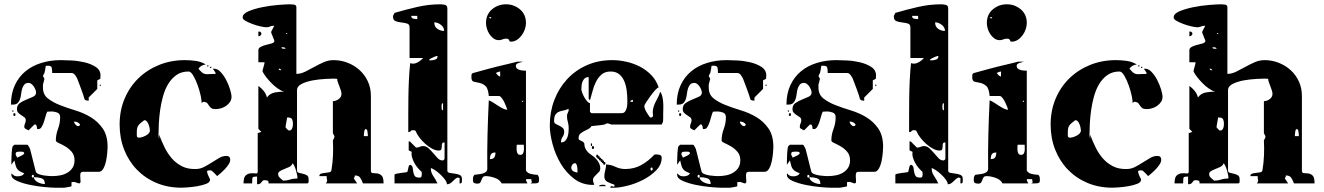

<svg xmlns="http://www.w3.org/2000/svg" viewBox="-20 -847 6165 894"><path d="M180 -439Q180 -407 202.5 -389Q225 -371 258 -358Q291 -345 330.5 -333Q370 -321 403 -301Q436 -281 458.5 -248.5Q481 -216 481 -163Q481 -156 479.5 -137Q478 -118 474 -98Q470 -78 461.5 -62.5Q453 -47 440 -47H367Q356 -47 354.5 -38.5Q353 -30 354 -20Q355 -10 355 -1.5Q355 7 347 7Q345 7 336.5 3.5Q328 0 327 0L313 1V20Q313 21 300.5 23.5Q288 26 280 27H234Q221 27 188 24Q155 21 120.5 14Q86 7 59.5 -4.5Q33 -16 33 -33V-40Q42 -31 47.5 -28.5Q53 -26 63 -26Q72 -26 80 -29Q88 -32 93 -40Q80 -45 72.5 -49.5Q65 -54 60.5 -60Q56 -66 53 -75.5Q50 -85 47 -100L33 -80V-97Q33 -103 33.5 -114Q34 -125 34.5 -136Q35 -147 36.5 -156Q38 -165 40 -167L47 -173H107Q109 -173 111 -170Q113 -167 115 -163Q118 -159 120 -153Q122 -147 125.5 -132Q129 -117 133.5 -100Q138 -83 141.5 -68Q145 -53 147 -47Q150 -40 161 -36Q172 -32 185 -30Q198 -28 209 -27.5Q220 -27 223 -27Q242 -27 260.5 -30.5Q279 -34 294 -43Q309 -52 318 -66Q327 -80 327 -101Q327 -125 313.5 -140.5Q300 -156 283.5 -165.5Q267 -175 253.5 -181Q240 -187 240 -193Q240 -220 250 -246.5Q260 -273 260 -301Q260 -318 246.5 -323Q233 -328 220 -328L200 -327Q196 -320 192.5 -306.5Q189 -293 184.5 -279.5Q180 -266 174 -256Q168 -246 159 -246Q154 -246 153 -247Q152 -248 152 -250.5Q152 -253 151.5 -257Q151 -261 147 -267H140L113 -240Q109 -242 101 -246Q93 -250 93 -256Q93 -265 96.5 -272Q100 -279 100 -287Q100 -296 93.5 -301Q87 -306 79.5 -310.5Q72 -315 65.5 -321.5Q59 -328 59 -339Q59 -358 73 -367.5Q87 -377 103.5 -383.5Q120 -390 134 -396.5Q148 -403 148 -416Q148 -422 145 -429.5Q142 -437 137.5 -444Q133 -451 126.5 -456Q120 -461 114 -461Q100 -461 93.5 -453.5Q87 -446 83.5 -435Q80 -424 78.5 -410.5Q77 -397 73.5 -386Q70 -375 62.5 -367.5Q55 -360 40 -360H31Q31 -411 49 -450Q67 -489 98.5 -515Q130 -541 172.5 -554Q215 -567 263 -567Q281 -567 312 -565.5Q343 -564 373 -557Q403 -550 425.5 -535.5Q448 -521 448 -496L447 -480L433 -473V-433L393 -393V-378Q389 -378 382 -379.5Q375 -381 373 -387Q372 -392 367.5 -405.5Q363 -419 357.5 -433.5Q352 -448 347 -461.5Q342 -475 340 -480Q337 -487 330 -497Q323 -507 313 -507H223Q223 -522 221 -531.5Q219 -541 203 -541Q196 -541 193 -540Q193 -536 190.5 -523Q188 -510 187 -507Q186 -506 183 -500Q180 -494 180 -493Q180 -492 183.5 -486.5Q187 -481 187 -480Q187 -478 183.5 -466.5Q180 -455 180 -453ZM447 -447Q444 -446 444 -450Q444 -454 447 -453Q450 -453 450 -450Q450 -447 447 -447ZM40 -327Q37 -326 37 -330Q37 -334 40 -333Q43 -333 43 -330Q43 -327 40 -327ZM47 -307Q42 -307 42 -313.5Q42 -320 47 -320Q52 -320 52 -313.5Q52 -307 47 -307ZM347 -260Q351 -261 353 -267Q344 -281 325 -281Q325 -274 330 -268.5Q335 -263 340 -260ZM60 -113Q63 -115 76 -120.5Q89 -126 93 -133Q92 -140 84.5 -140.5Q77 -141 73 -141Q68 -141 60.5 -140Q53 -139 53 -130V-127ZM133 -20Q138 -20 138 -26.5Q138 -33 133 -33Q128 -33 128 -26.5Q128 -20 133 -20ZM189 10Q189 -12 173 -17Q157 -22 138 -22Q138 -14 143.5 -8Q149 -2 157 2Q165 6 173.5 8Q182 10 189 10Z M978 -527Q993 -527 1007.5 -511.5Q1022 -496 1033 -475Q1044 -454 1051 -431.5Q1058 -409 1058 -396Q1058 -383 1051 -372.5Q1044 -362 1033.5 -354.5Q1023 -347 1010 -343Q997 -339 985 -339Q970 -339 964 -343.5Q958 -348 954 -354Q950 -360 946 -365.5Q942 -371 931 -373Q929 -374 924 -371.5Q919 -369 918 -367Q920 -375 915 -399Q910 -423 901 -448.5Q892 -474 880.5 -494Q869 -514 858 -514Q825 -514 802 -498Q779 -482 763.5 -456.5Q748 -431 739 -398.5Q730 -366 725.5 -333.5Q721 -301 719.5 -271Q718 -241 718 -220Q718 -218 719 -210Q720 -202 721 -200V-220Q732 -190 746.5 -160.5Q761 -131 781 -108.5Q801 -86 828 -72.5Q855 -59 891 -60Q912 -60 931 -70Q950 -80 967 -91Q984 -102 1000.5 -111.5Q1017 -121 1034 -121Q1052 -121 1052 -103Q1052 -93 1044.5 -81.5Q1037 -70 1026.5 -59Q1016 -48 1006 -39.5Q996 -31 991 -27Q990 -28 986.5 -32Q983 -36 978.5 -40.5Q974 -45 970 -48.5Q966 -52 964 -53L958 -54Q955 -54 949.5 -53Q944 -52 944 -47Q944 -46 946.5 -38Q949 -30 951 -27Q951 -26 954 -20Q957 -14 958 -13V-10Q958 2 940 9Q922 16 898.5 20Q875 24 853.5 25.5Q832 27 825 27Q761 27 708 4.5Q655 -18 617 -57.5Q579 -97 558 -150.5Q537 -204 537 -267Q537 -332 560 -387Q583 -442 624 -482Q665 -522 720.5 -544.5Q776 -567 841 -567Q866 -567 891 -563.5Q916 -560 938 -547Q915 -544 904 -527Q915 -514 922 -508.5Q929 -503 937 -502Q945 -501 955.5 -502Q966 -503 983 -503Q984 -504 984 -505V-507Q983 -509 978 -517Q973 -525 971 -527ZM951 -540Q950 -537 947.5 -537Q945 -537 944 -540Q944 -543 948 -543Q952 -543 951 -540ZM964 -533Q964 -530 961 -530Q958 -530 958 -533Q957 -536 961 -536Q965 -536 964 -533ZM651 -287Q629 -271 623 -261Q617 -251 617 -232Q617 -226 617 -216Q617 -206 627 -206Q633 -206 641.5 -208.5Q650 -211 658.5 -215.5Q667 -220 672.5 -226Q678 -232 678 -239Q678 -243 676.5 -251Q675 -259 672 -267Q669 -275 664.5 -281Q660 -287 654 -287Z M1670 7Q1663 -12 1656 -21Q1649 -30 1632 -30Q1632 -22 1630 -20.5Q1628 -19 1627.5 -18Q1627 -17 1630 -12.5Q1633 -8 1643 7H1497Q1505 -3 1503 -8.5Q1501 -14 1501 -27H1467Q1467 -36 1475 -38.5Q1483 -41 1493 -42Q1503 -43 1512 -44.5Q1521 -46 1523 -53Q1529 -88 1530.5 -123.5Q1532 -159 1530 -193L1537 -207V-213L1530 -227V-376Q1544 -376 1557 -385.5Q1570 -395 1570 -410Q1570 -417 1567 -426Q1564 -435 1560.5 -444.5Q1557 -454 1553.5 -463Q1550 -472 1550 -480L1533 -481Q1523 -481 1495 -479.5Q1467 -478 1438 -473Q1409 -468 1386 -457Q1363 -446 1363 -427V-53Q1363 -45 1371.5 -42.5Q1380 -40 1390 -38Q1400 -36 1408.5 -31Q1417 -26 1417 -13Q1417 -11 1417 -2Q1417 7 1410 7H1230Q1232 -4 1225.5 -6Q1219 -8 1213 -8Q1205 -8 1202.5 -5Q1200 -2 1197.5 1.5Q1195 5 1191 8Q1187 11 1177 11V-25Q1159 -25 1156.5 -21Q1154 -17 1154 7H1114Q1114 -22 1124.5 -30.5Q1135 -39 1147 -40Q1159 -41 1169.5 -39.5Q1180 -38 1180 -47V-227L1197 -233L1183 -247V-447Q1197 -437 1208 -423.5Q1219 -410 1223 -393Q1236 -412 1260 -416.5Q1284 -421 1303 -420Q1289 -424 1274 -434.5Q1259 -445 1245.5 -458.5Q1232 -472 1220.5 -486.5Q1209 -501 1203 -513Q1202 -516 1203.5 -522Q1205 -528 1207 -535Q1209 -542 1210.5 -548Q1212 -554 1212 -557H1183V-613Q1183 -623 1193.5 -628.5Q1204 -634 1217 -637.5Q1230 -641 1242 -644Q1254 -647 1257 -653V-660Q1256 -661 1254 -666Q1252 -671 1250 -676.5Q1248 -682 1246 -687Q1244 -692 1243 -693V-700Q1245 -703 1250 -713.5Q1255 -724 1257 -727H1253Q1245 -727 1237 -723.5Q1229 -720 1220 -720Q1212 -720 1193.5 -724Q1175 -728 1156 -735Q1137 -742 1123 -750Q1109 -758 1110 -766Q1110 -783 1137 -794.5Q1164 -806 1201 -813.5Q1238 -821 1275 -824Q1312 -827 1332 -827Q1338 -827 1349 -825.5Q1360 -824 1360 -813V-503Q1380 -503 1400.5 -513Q1421 -523 1442.5 -535Q1464 -547 1486.5 -557Q1509 -567 1533 -567Q1568 -567 1599.5 -554.5Q1631 -542 1655 -520Q1679 -498 1693 -467.5Q1707 -437 1707 -400V-53Q1707 -41 1716 -41Q1725 -41 1736.5 -39.5Q1748 -38 1757 -29.5Q1766 -21 1766 7ZM1197 -690Q1197 -685 1192.5 -681.5Q1188 -678 1183 -678V-700H1190Q1193 -699 1197 -693ZM1317 -693H1310L1317 -687ZM1310 -620Q1308 -625 1304.5 -626Q1301 -627 1297 -627H1290Q1292 -621 1295.5 -620.5Q1299 -620 1303 -620ZM1290 -520Q1289 -523 1283 -527H1277Q1279 -521 1283 -520ZM1310 -253Q1312 -251 1317 -245.5Q1322 -240 1323 -240Q1330 -238 1334.5 -241.5Q1339 -245 1341 -251Q1343 -257 1343.5 -263Q1344 -269 1344 -272Q1344 -283 1340 -291.5Q1336 -300 1320 -300H1317L1310 -260ZM1693 -213Q1693 -216 1692 -226.5Q1691 -237 1690 -240Q1690 -241 1687.5 -243.5Q1685 -246 1683 -247Q1682 -246 1679.5 -243.5Q1677 -241 1677 -240Q1676 -237 1675 -226.5Q1674 -216 1674 -213ZM1365 -16Q1365 -30 1358.5 -52.5Q1352 -75 1343 -87Q1338 -75 1325.5 -69Q1313 -63 1300.5 -58.5Q1288 -54 1280 -47.5Q1272 -41 1277 -27Q1277 -25 1285 -17.5Q1293 -10 1297 -7Q1297 -6 1300 -6Q1316 -6 1331 -11Q1346 -16 1365 -16Z M2063 -53Q2063 -44 2073.5 -42Q2084 -40 2097 -38.5Q2110 -37 2120.5 -32.5Q2131 -28 2131 -13Q2131 -8 2130.5 0Q2130 8 2120 7V-18Q2119 -19 2116 -19Q2111 -21 2110 -20Q2103 -17 2097.5 -12Q2092 -7 2086.5 -1.5Q2081 4 2075 7.5Q2069 11 2061 11Q2061 1 2051 -12Q2041 -25 2028.5 -36.5Q2016 -48 2003.5 -56Q1991 -64 1986 -64Q1986 -44 1997 -28Q2008 -12 2017 7H1817V-33Q1817 -36 1825.5 -38Q1834 -40 1845 -41.5Q1856 -43 1865.5 -44Q1875 -45 1877 -47Q1877 -47 1878 -51Q1879 -55 1880 -59.5Q1881 -64 1882 -68Q1883 -72 1883 -73Q1885 -78 1890 -80Q1900 -76 1901.5 -66Q1903 -56 1904.5 -46Q1906 -36 1911 -28Q1916 -20 1933 -20Q1941 -20 1942.5 -25.5Q1944 -31 1944 -37Q1944 -44 1943 -47Q1934 -55 1925 -65.5Q1916 -76 1909.5 -88Q1903 -100 1899 -113Q1895 -126 1897 -140L1883 -147V-189Q1886 -189 1890 -187L1917 -160H1920Q1928 -160 1935 -163.5Q1942 -167 1950 -167Q1964 -167 1975.5 -156.5Q1987 -146 1997.5 -133.5Q2008 -121 2018 -110.5Q2028 -100 2040 -100H2043Q2045 -101 2047.5 -103.5Q2050 -106 2050 -107V-184Q2040 -184 2038.5 -178Q2037 -172 2037 -165Q2037 -158 2035 -152Q2033 -146 2023 -146Q2008 -146 1991.5 -155Q1975 -164 1960 -177.5Q1945 -191 1933.5 -206Q1922 -221 1917 -233Q1915 -239 1911.5 -240Q1908 -241 1903 -241Q1895 -241 1892.5 -236.5Q1890 -232 1881 -232Q1881 -265 1881 -305.5Q1881 -346 1881.5 -389Q1882 -432 1884 -474.5Q1886 -517 1890 -553Q1907 -547 1923.5 -556Q1940 -565 1950 -577H1887V-720Q1887 -734 1875 -737.5Q1863 -741 1848.5 -742.5Q1834 -744 1822 -748.5Q1810 -753 1810 -770V-773L1817 -787Q1868 -802 1922 -814.5Q1976 -827 2030 -827Q2040 -827 2051.5 -824.5Q2063 -822 2063 -807ZM1923 -773H1895Q1895 -762 1905 -760Q1915 -758 1923 -758ZM2048 -703Q2048 -720 2033 -731.5Q2018 -743 2002 -743Q2002 -723 2016 -713Q2030 -703 2048 -703ZM2017 -587Q2007 -585 1999 -581Q1992 -578 1985.5 -574.5Q1979 -571 1977 -567Q1980 -566 1987 -566Q1995 -566 2006 -569.5Q2017 -573 2017 -583ZM2043 -367Q2037 -365 2036.5 -359.5Q2036 -354 2036 -350Q2036 -346 2036.5 -340.5Q2037 -335 2043 -333Z M2429 -740Q2429 -726 2424 -711Q2419 -696 2409.5 -683Q2400 -670 2387 -661.5Q2374 -653 2359 -653Q2354 -653 2353 -655Q2352 -657 2350.5 -660Q2349 -663 2346.5 -665Q2344 -667 2337 -667Q2327 -667 2319.5 -663.5Q2312 -660 2303 -660Q2289 -660 2278 -668Q2267 -676 2259 -688Q2251 -700 2247 -714Q2243 -728 2243 -740Q2243 -780 2271 -803.5Q2299 -827 2336 -827Q2373 -827 2401 -803.5Q2429 -780 2429 -740ZM2256 -767 2263 -760 2269 -767ZM2429 -53Q2429 -51 2434.5 -46Q2440 -41 2443 -40Q2445 -39 2450.5 -37.5Q2456 -36 2462.5 -35Q2469 -34 2474.5 -33.5Q2480 -33 2483 -33Q2488 -27 2489 -22Q2490 -17 2490 -10Q2490 3 2484 5Q2478 7 2466 7H2449Q2458 4 2456 -1.5Q2454 -7 2454 -13H2430L2429 -7L2436 7H2316Q2307 -11 2283.5 -19Q2260 -27 2242 -27Q2232 -27 2228 -21.5Q2224 -16 2222 -9.5Q2220 -3 2216.5 2.5Q2213 8 2204 8Q2193 8 2187.5 5Q2182 2 2182 -10Q2182 -17 2183 -22Q2184 -27 2189 -33Q2195 -34 2204.5 -35Q2214 -36 2223.5 -38Q2233 -40 2240.5 -45Q2248 -50 2249 -60Q2248 -139 2250 -220Q2252 -301 2256 -380Q2266 -376 2277 -369Q2288 -362 2299.5 -354.5Q2311 -347 2322 -341.5Q2333 -336 2342 -336Q2342 -338 2338 -348.5Q2334 -359 2328.5 -370.5Q2323 -382 2316 -391Q2309 -400 2303 -400H2256Q2253 -436 2240 -447Q2227 -458 2212.5 -461Q2198 -464 2186.5 -466.5Q2175 -469 2175 -487Q2175 -491 2175.5 -498Q2176 -505 2183 -507L2256 -527Q2270 -531 2292.5 -536.5Q2315 -542 2336.5 -547Q2358 -552 2373.5 -556Q2389 -560 2389 -560H2416Q2409 -558 2395.5 -554Q2382 -550 2382 -541Q2382 -532 2387.5 -527.5Q2393 -523 2400.5 -521Q2408 -519 2416 -518.5Q2424 -518 2429 -518ZM2309 -514Q2305 -514 2303 -513Q2301 -513 2296 -510.5Q2291 -508 2289 -507Q2292 -503 2297.5 -497Q2303 -491 2309 -491ZM2416 -380 2409 -373H2416ZM2386 -173Q2386 -168 2385.5 -160Q2385 -152 2386 -144.5Q2387 -137 2390.5 -131.5Q2394 -126 2403 -126Q2411 -126 2414.5 -131.5Q2418 -137 2419 -144.5Q2420 -152 2419.5 -160Q2419 -168 2419 -173ZM2287 -137Q2271 -137 2266 -128.5Q2261 -120 2261 -106Q2276 -106 2281.5 -114Q2287 -122 2287 -137Z M3014 -300Q3017 -301 3021 -307Q3018 -326 3021 -340Q3024 -354 3029.5 -366Q3035 -378 3042 -390.5Q3049 -403 3054 -420Q3061 -411 3064 -397.5Q3067 -384 3068 -370Q3069 -356 3068.5 -342Q3068 -328 3068 -318Q3068 -315 3068 -309Q3068 -303 3068 -297Q3068 -291 3067.5 -286Q3067 -281 3067 -280L3061 -267H2827Q2825 -268 2817.5 -270.5Q2810 -273 2807 -273Q2806 -273 2800.5 -270Q2795 -267 2794 -267Q2791 -266 2782.5 -265Q2774 -264 2764 -263Q2754 -262 2745.5 -261Q2737 -260 2734 -260Q2729 -251 2719 -246Q2709 -241 2699 -236Q2689 -231 2681.5 -224Q2674 -217 2674 -203Q2674 -196 2682 -193Q2690 -190 2694 -187Q2701 -182 2701 -176Q2701 -170 2703 -162.5Q2705 -155 2712.5 -144.5Q2720 -134 2741 -120Q2754 -111 2764.5 -95.5Q2775 -80 2775 -63Q2775 -53 2769.5 -47Q2764 -41 2758 -35.5Q2752 -30 2746.5 -23.5Q2741 -17 2741 -7Q2741 -4 2743.5 3.5Q2746 11 2747 13Q2745 14 2741 14Q2691 14 2653.5 -14.5Q2616 -43 2591 -85Q2566 -127 2553 -175.5Q2540 -224 2540 -263Q2540 -326 2561 -381Q2582 -436 2620 -477.5Q2658 -519 2711.5 -543Q2765 -567 2831 -567Q2863 -567 2896.5 -559.5Q2930 -552 2960 -536.5Q2990 -521 3013 -497Q3036 -473 3047 -440Q3041 -439 3030 -426.5Q3019 -414 3008 -399Q2997 -384 2988.5 -370.5Q2980 -357 2980 -354Q2980 -348 2983 -340Q2986 -332 2990.5 -324.5Q2995 -317 2999.5 -310.5Q3004 -304 3007 -300ZM2874 -320Q2885 -320 2890.5 -327.5Q2896 -335 2898.5 -345.5Q2901 -356 2901 -367Q2901 -378 2901 -384Q2901 -403 2898 -426Q2895 -449 2887 -468.5Q2879 -488 2863.5 -501Q2848 -514 2823 -514Q2797 -514 2781 -500Q2765 -486 2755 -466Q2745 -446 2739 -422.5Q2733 -399 2727 -380L2721 -387V-488Q2709 -488 2702.5 -482Q2696 -476 2692.5 -467.5Q2689 -459 2688 -449Q2687 -439 2687 -431Q2687 -426 2691 -415Q2695 -404 2701 -393.5Q2707 -383 2714 -375Q2721 -367 2727 -367V-327Q2728 -325 2730.5 -322.5Q2733 -320 2734 -320ZM2927 -382Q2918 -382 2914 -373H2927ZM2628 -250Q2628 -266 2624 -279Q2620 -292 2620 -307Q2620 -315 2624 -322Q2628 -329 2628 -337Q2628 -339 2627 -340Q2613 -334 2601 -332Q2589 -330 2580 -325.5Q2571 -321 2565.5 -312Q2560 -303 2560 -283Q2560 -274 2567.5 -270Q2575 -266 2583.5 -262Q2592 -258 2599.5 -252Q2607 -246 2607 -233Q2607 -220 2599.5 -209.5Q2592 -199 2592 -184Q2605 -184 2612 -191.5Q2619 -199 2622.5 -209.5Q2626 -220 2627 -231Q2628 -242 2628 -250ZM2734 -167Q2731 -165 2731 -173.5Q2731 -182 2734 -180Q2737 -178 2737 -173Q2737 -168 2734 -167ZM2741 -153Q2736 -153 2736 -160Q2736 -167 2741 -167Q2746 -167 2746 -160Q2746 -153 2741 -153ZM2841 13Q2825 8 2809.5 0.5Q2794 -7 2794 -26Q2794 -40 2798 -53.5Q2802 -67 2802 -81Q2823 -81 2845 -70.5Q2867 -60 2891 -60Q2933 -60 2966 -78.5Q2999 -97 3027 -127Q3030 -128 3037 -128Q3043 -128 3052 -125.5Q3061 -123 3061 -113Q3061 -80 3035.5 -54Q3010 -28 2975 -10Q2940 8 2902.5 17.5Q2865 27 2841 27H2821Q2824 18 2829.5 20Q2835 22 2841 22ZM2787 -100Q2794 -100 2792 -93H2794Q2799 -93 2799 -86.5Q2799 -80 2794 -80Q2787 -80 2789 -87H2787Q2782 -87 2782 -93H2781Q2776 -93 2776 -100H2774Q2767 -100 2769 -107H2767Q2762 -107 2762 -113H2761Q2756 -113 2756 -120Q2756 -127 2761 -127Q2766 -127 2766 -120H2767Q2774 -120 2772 -113H2774Q2779 -113 2779 -107H2781Q2786 -107 2786 -100ZM2669 -44Q2669 -46 2669 -53Q2669 -60 2668 -67.5Q2667 -75 2664.5 -81Q2662 -87 2658 -87Q2650 -87 2645 -80.5Q2640 -74 2640 -67Q2640 -55 2649.5 -49.5Q2659 -44 2669 -44ZM3014 -53Q3019 -53 3019 -60Q3019 -67 3014 -67Q3009 -67 3009 -60Q3009 -53 3014 -53ZM2767 20Q2773 15 2777 14Q2781 13 2788 13Q2792 13 2795.5 14Q2799 15 2801 20Z M3280 -439Q3280 -407 3302.5 -389Q3325 -371 3358 -358Q3391 -345 3430.5 -333Q3470 -321 3503 -301Q3536 -281 3558.5 -248.5Q3581 -216 3581 -163Q3581 -156 3579.5 -137Q3578 -118 3574 -98Q3570 -78 3561.5 -62.5Q3553 -47 3540 -47H3467Q3456 -47 3454.5 -38.5Q3453 -30 3454 -20Q3455 -10 3455 -1.5Q3455 7 3447 7Q3445 7 3436.5 3.5Q3428 0 3427 0L3413 1V20Q3413 21 3400.5 23.5Q3388 26 3380 27H3334Q3321 27 3288 24Q3255 21 3220.5 14Q3186 7 3159.5 -4.5Q3133 -16 3133 -33V-40Q3142 -31 3147.5 -28.5Q3153 -26 3163 -26Q3172 -26 3180 -29Q3188 -32 3193 -40Q3180 -45 3172.5 -49.5Q3165 -54 3160.5 -60Q3156 -66 3153 -75.5Q3150 -85 3147 -100L3133 -80V-97Q3133 -103 3133.5 -114Q3134 -125 3134.5 -136Q3135 -147 3136.5 -156Q3138 -165 3140 -167L3147 -173H3207Q3209 -173 3211 -170Q3213 -167 3215 -163Q3218 -159 3220 -153Q3222 -147 3225.5 -132Q3229 -117 3233.5 -100Q3238 -83 3241.5 -68Q3245 -53 3247 -47Q3250 -40 3261 -36Q3272 -32 3285 -30Q3298 -28 3309 -27.5Q3320 -27 3323 -27Q3342 -27 3360.5 -30.5Q3379 -34 3394 -43Q3409 -52 3418 -66Q3427 -80 3427 -101Q3427 -125 3413.5 -140.5Q3400 -156 3383.5 -165.5Q3367 -175 3353.5 -181Q3340 -187 3340 -193Q3340 -220 3350 -246.5Q3360 -273 3360 -301Q3360 -318 3346.5 -323Q3333 -328 3320 -328L3300 -327Q3296 -320 3292.5 -306.5Q3289 -293 3284.5 -279.5Q3280 -266 3274 -256Q3268 -246 3259 -246Q3254 -246 3253 -247Q3252 -248 3252 -250.5Q3252 -253 3251.5 -257Q3251 -261 3247 -267H3240L3213 -240Q3209 -242 3201 -246Q3193 -250 3193 -256Q3193 -265 3196.5 -272Q3200 -279 3200 -287Q3200 -296 3193.5 -301Q3187 -306 3179.5 -310.5Q3172 -315 3165.5 -321.5Q3159 -328 3159 -339Q3159 -358 3173 -367.5Q3187 -377 3203.5 -383.5Q3220 -390 3234 -396.5Q3248 -403 3248 -416Q3248 -422 3245 -429.5Q3242 -437 3237.5 -444Q3233 -451 3226.5 -456Q3220 -461 3214 -461Q3200 -461 3193.5 -453.5Q3187 -446 3183.5 -435Q3180 -424 3178.5 -410.5Q3177 -397 3173.5 -386Q3170 -375 3162.5 -367.5Q3155 -360 3140 -360H3131Q3131 -411 3149 -450Q3167 -489 3198.5 -515Q3230 -541 3272.5 -554Q3315 -567 3363 -567Q3381 -567 3412 -565.5Q3443 -564 3473 -557Q3503 -550 3525.5 -535.5Q3548 -521 3548 -496L3547 -480L3533 -473V-433L3493 -393V-378Q3489 -378 3482 -379.5Q3475 -381 3473 -387Q3472 -392 3467.5 -405.5Q3463 -419 3457.5 -433.5Q3452 -448 3447 -461.5Q3442 -475 3440 -480Q3437 -487 3430 -497Q3423 -507 3413 -507H3323Q3323 -522 3321 -531.5Q3319 -541 3303 -541Q3296 -541 3293 -540Q3293 -536 3290.5 -523Q3288 -510 3287 -507Q3286 -506 3283 -500Q3280 -494 3280 -493Q3280 -492 3283.5 -486.5Q3287 -481 3287 -480Q3287 -478 3283.5 -466.5Q3280 -455 3280 -453ZM3547 -447Q3544 -446 3544 -450Q3544 -454 3547 -453Q3550 -453 3550 -450Q3550 -447 3547 -447ZM3140 -327Q3137 -326 3137 -330Q3137 -334 3140 -333Q3143 -333 3143 -330Q3143 -327 3140 -327ZM3147 -307Q3142 -307 3142 -313.5Q3142 -320 3147 -320Q3152 -320 3152 -313.5Q3152 -307 3147 -307ZM3447 -260Q3451 -261 3453 -267Q3444 -281 3425 -281Q3425 -274 3430 -268.5Q3435 -263 3440 -260ZM3160 -113Q3163 -115 3176 -120.5Q3189 -126 3193 -133Q3192 -140 3184.5 -140.5Q3177 -141 3173 -141Q3168 -141 3160.5 -140Q3153 -139 3153 -130V-127ZM3233 -20Q3238 -20 3238 -26.5Q3238 -33 3233 -33Q3228 -33 3228 -26.5Q3228 -20 3233 -20ZM3289 10Q3289 -12 3273 -17Q3257 -22 3238 -22Q3238 -14 3243.5 -8Q3249 -2 3257 2Q3265 6 3273.5 8Q3282 10 3289 10Z M3791 -439Q3791 -407 3813.5 -389Q3836 -371 3869 -358Q3902 -345 3941.5 -333Q3981 -321 4014 -301Q4047 -281 4069.5 -248.5Q4092 -216 4092 -163Q4092 -156 4090.5 -137Q4089 -118 4085 -98Q4081 -78 4072.5 -62.5Q4064 -47 4051 -47H3978Q3967 -47 3965.5 -38.5Q3964 -30 3965 -20Q3966 -10 3966 -1.5Q3966 7 3958 7Q3956 7 3947.5 3.5Q3939 0 3938 0L3924 1V20Q3924 21 3911.5 23.5Q3899 26 3891 27H3845Q3832 27 3799 24Q3766 21 3731.5 14Q3697 7 3670.5 -4.5Q3644 -16 3644 -33V-40Q3653 -31 3658.5 -28.5Q3664 -26 3674 -26Q3683 -26 3691 -29Q3699 -32 3704 -40Q3691 -45 3683.5 -49.5Q3676 -54 3671.5 -60Q3667 -66 3664 -75.5Q3661 -85 3658 -100L3644 -80V-97Q3644 -103 3644.5 -114Q3645 -125 3645.5 -136Q3646 -147 3647.5 -156Q3649 -165 3651 -167L3658 -173H3718Q3720 -173 3722 -170Q3724 -167 3726 -163Q3729 -159 3731 -153Q3733 -147 3736.5 -132Q3740 -117 3744.5 -100Q3749 -83 3752.5 -68Q3756 -53 3758 -47Q3761 -40 3772 -36Q3783 -32 3796 -30Q3809 -28 3820 -27.5Q3831 -27 3834 -27Q3853 -27 3871.5 -30.5Q3890 -34 3905 -43Q3920 -52 3929 -66Q3938 -80 3938 -101Q3938 -125 3924.5 -140.5Q3911 -156 3894.5 -165.5Q3878 -175 3864.5 -181Q3851 -187 3851 -193Q3851 -220 3861 -246.5Q3871 -273 3871 -301Q3871 -318 3857.5 -323Q3844 -328 3831 -328L3811 -327Q3807 -320 3803.5 -306.5Q3800 -293 3795.5 -279.5Q3791 -266 3785 -256Q3779 -246 3770 -246Q3765 -246 3764 -247Q3763 -248 3763 -250.5Q3763 -253 3762.5 -257Q3762 -261 3758 -267H3751L3724 -240Q3720 -242 3712 -246Q3704 -250 3704 -256Q3704 -265 3707.5 -272Q3711 -279 3711 -287Q3711 -296 3704.5 -301Q3698 -306 3690.5 -310.5Q3683 -315 3676.5 -321.5Q3670 -328 3670 -339Q3670 -358 3684 -367.5Q3698 -377 3714.5 -383.5Q3731 -390 3745 -396.5Q3759 -403 3759 -416Q3759 -422 3756 -429.5Q3753 -437 3748.5 -444Q3744 -451 3737.5 -456Q3731 -461 3725 -461Q3711 -461 3704.5 -453.5Q3698 -446 3694.5 -435Q3691 -424 3689.5 -410.5Q3688 -397 3684.5 -386Q3681 -375 3673.5 -367.5Q3666 -360 3651 -360H3642Q3642 -411 3660 -450Q3678 -489 3709.5 -515Q3741 -541 3783.5 -554Q3826 -567 3874 -567Q3892 -567 3923 -565.5Q3954 -564 3984 -557Q4014 -550 4036.5 -535.5Q4059 -521 4059 -496L4058 -480L4044 -473V-433L4004 -393V-378Q4000 -378 3993 -379.5Q3986 -381 3984 -387Q3983 -392 3978.5 -405.5Q3974 -419 3968.5 -433.5Q3963 -448 3958 -461.5Q3953 -475 3951 -480Q3948 -487 3941 -497Q3934 -507 3924 -507H3834Q3834 -522 3832 -531.5Q3830 -541 3814 -541Q3807 -541 3804 -540Q3804 -536 3801.5 -523Q3799 -510 3798 -507Q3797 -506 3794 -500Q3791 -494 3791 -493Q3791 -492 3794.5 -486.5Q3798 -481 3798 -480Q3798 -478 3794.5 -466.5Q3791 -455 3791 -453ZM4058 -447Q4055 -446 4055 -450Q4055 -454 4058 -453Q4061 -453 4061 -450Q4061 -447 4058 -447ZM3651 -327Q3648 -326 3648 -330Q3648 -334 3651 -333Q3654 -333 3654 -330Q3654 -327 3651 -327ZM3658 -307Q3653 -307 3653 -313.5Q3653 -320 3658 -320Q3663 -320 3663 -313.5Q3663 -307 3658 -307ZM3958 -260Q3962 -261 3964 -267Q3955 -281 3936 -281Q3936 -274 3941 -268.5Q3946 -263 3951 -260ZM3671 -113Q3674 -115 3687 -120.5Q3700 -126 3704 -133Q3703 -140 3695.5 -140.5Q3688 -141 3684 -141Q3679 -141 3671.5 -140Q3664 -139 3664 -130V-127ZM3744 -20Q3749 -20 3749 -26.5Q3749 -33 3744 -33Q3739 -33 3739 -26.5Q3739 -20 3744 -20ZM3800 10Q3800 -12 3784 -17Q3768 -22 3749 -22Q3749 -14 3754.5 -8Q3760 -2 3768 2Q3776 6 3784.5 8Q3793 10 3800 10Z M4395 -53Q4395 -44 4405.5 -42Q4416 -40 4429 -38.5Q4442 -37 4452.5 -32.5Q4463 -28 4463 -13Q4463 -8 4462.5 0Q4462 8 4452 7V-18Q4451 -19 4448 -19Q4443 -21 4442 -20Q4435 -17 4429.5 -12Q4424 -7 4418.5 -1.5Q4413 4 4407 7.5Q4401 11 4393 11Q4393 1 4383 -12Q4373 -25 4360.5 -36.5Q4348 -48 4335.5 -56Q4323 -64 4318 -64Q4318 -44 4329 -28Q4340 -12 4349 7H4149V-33Q4149 -36 4157.5 -38Q4166 -40 4177 -41.5Q4188 -43 4197.5 -44Q4207 -45 4209 -47Q4209 -47 4210 -51Q4211 -55 4212 -59.5Q4213 -64 4214 -68Q4215 -72 4215 -73Q4217 -78 4222 -80Q4232 -76 4233.5 -66Q4235 -56 4236.5 -46Q4238 -36 4243 -28Q4248 -20 4265 -20Q4273 -20 4274.5 -25.5Q4276 -31 4276 -37Q4276 -44 4275 -47Q4266 -55 4257 -65.5Q4248 -76 4241.5 -88Q4235 -100 4231 -113Q4227 -126 4229 -140L4215 -147V-189Q4218 -189 4222 -187L4249 -160H4252Q4260 -160 4267 -163.5Q4274 -167 4282 -167Q4296 -167 4307.5 -156.5Q4319 -146 4329.5 -133.5Q4340 -121 4350 -110.5Q4360 -100 4372 -100H4375Q4377 -101 4379.5 -103.5Q4382 -106 4382 -107V-184Q4372 -184 4370.5 -178Q4369 -172 4369 -165Q4369 -158 4367 -152Q4365 -146 4355 -146Q4340 -146 4323.5 -155Q4307 -164 4292 -177.5Q4277 -191 4265.5 -206Q4254 -221 4249 -233Q4247 -239 4243.5 -240Q4240 -241 4235 -241Q4227 -241 4224.5 -236.5Q4222 -232 4213 -232Q4213 -265 4213 -305.5Q4213 -346 4213.5 -389Q4214 -432 4216 -474.5Q4218 -517 4222 -553Q4239 -547 4255.5 -556Q4272 -565 4282 -577H4219V-720Q4219 -734 4207 -737.5Q4195 -741 4180.5 -742.5Q4166 -744 4154 -748.5Q4142 -753 4142 -770V-773L4149 -787Q4200 -802 4254 -814.5Q4308 -827 4362 -827Q4372 -827 4383.5 -824.5Q4395 -822 4395 -807ZM4255 -773H4227Q4227 -762 4237 -760Q4247 -758 4255 -758ZM4380 -703Q4380 -720 4365 -731.5Q4350 -743 4334 -743Q4334 -723 4348 -713Q4362 -703 4380 -703ZM4349 -587Q4339 -585 4331 -581Q4324 -578 4317.5 -574.5Q4311 -571 4309 -567Q4312 -566 4319 -566Q4327 -566 4338 -569.5Q4349 -573 4349 -583ZM4375 -367Q4369 -365 4368.5 -359.5Q4368 -354 4368 -350Q4368 -346 4368.5 -340.5Q4369 -335 4375 -333Z M4761 -740Q4761 -726 4756 -711Q4751 -696 4741.5 -683Q4732 -670 4719 -661.5Q4706 -653 4691 -653Q4686 -653 4685 -655Q4684 -657 4682.5 -660Q4681 -663 4678.5 -665Q4676 -667 4669 -667Q4659 -667 4651.5 -663.5Q4644 -660 4635 -660Q4621 -660 4610 -668Q4599 -676 4591 -688Q4583 -700 4579 -714Q4575 -728 4575 -740Q4575 -780 4603 -803.5Q4631 -827 4668 -827Q4705 -827 4733 -803.5Q4761 -780 4761 -740ZM4588 -767 4595 -760 4601 -767ZM4761 -53Q4761 -51 4766.5 -46Q4772 -41 4775 -40Q4777 -39 4782.5 -37.5Q4788 -36 4794.5 -35Q4801 -34 4806.5 -33.5Q4812 -33 4815 -33Q4820 -27 4821 -22Q4822 -17 4822 -10Q4822 3 4816 5Q4810 7 4798 7H4781Q4790 4 4788 -1.5Q4786 -7 4786 -13H4762L4761 -7L4768 7H4648Q4639 -11 4615.5 -19Q4592 -27 4574 -27Q4564 -27 4560 -21.5Q4556 -16 4554 -9.5Q4552 -3 4548.5 2.5Q4545 8 4536 8Q4525 8 4519.5 5Q4514 2 4514 -10Q4514 -17 4515 -22Q4516 -27 4521 -33Q4527 -34 4536.5 -35Q4546 -36 4555.5 -38Q4565 -40 4572.5 -45Q4580 -50 4581 -60Q4580 -139 4582 -220Q4584 -301 4588 -380Q4598 -376 4609 -369Q4620 -362 4631.5 -354.5Q4643 -347 4654 -341.5Q4665 -336 4674 -336Q4674 -338 4670 -348.5Q4666 -359 4660.5 -370.5Q4655 -382 4648 -391Q4641 -400 4635 -400H4588Q4585 -436 4572 -447Q4559 -458 4544.5 -461Q4530 -464 4518.5 -466.5Q4507 -469 4507 -487Q4507 -491 4507.5 -498Q4508 -505 4515 -507L4588 -527Q4602 -531 4624.5 -536.5Q4647 -542 4668.5 -547Q4690 -552 4705.5 -556Q4721 -560 4721 -560H4748Q4741 -558 4727.5 -554Q4714 -550 4714 -541Q4714 -532 4719.5 -527.5Q4725 -523 4732.5 -521Q4740 -519 4748 -518.5Q4756 -518 4761 -518ZM4641 -514Q4637 -514 4635 -513Q4633 -513 4628 -510.5Q4623 -508 4621 -507Q4624 -503 4629.5 -497Q4635 -491 4641 -491ZM4748 -380 4741 -373H4748ZM4718 -173Q4718 -168 4717.5 -160Q4717 -152 4718 -144.5Q4719 -137 4722.5 -131.5Q4726 -126 4735 -126Q4743 -126 4746.5 -131.5Q4750 -137 4751 -144.5Q4752 -152 4751.5 -160Q4751 -168 4751 -173ZM4619 -137Q4603 -137 4598 -128.5Q4593 -120 4593 -106Q4608 -106 4613.5 -114Q4619 -122 4619 -137Z M5313 -527Q5328 -527 5342.5 -511.5Q5357 -496 5368 -475Q5379 -454 5386 -431.5Q5393 -409 5393 -396Q5393 -383 5386 -372.5Q5379 -362 5368.5 -354.5Q5358 -347 5345 -343Q5332 -339 5320 -339Q5305 -339 5299 -343.5Q5293 -348 5289 -354Q5285 -360 5281 -365.5Q5277 -371 5266 -373Q5264 -374 5259 -371.5Q5254 -369 5253 -367Q5255 -375 5250 -399Q5245 -423 5236 -448.5Q5227 -474 5215.5 -494Q5204 -514 5193 -514Q5160 -514 5137 -498Q5114 -482 5098.5 -456.5Q5083 -431 5074 -398.5Q5065 -366 5060.5 -333.5Q5056 -301 5054.5 -271Q5053 -241 5053 -220Q5053 -218 5054 -210Q5055 -202 5056 -200V-220Q5067 -190 5081.5 -160.5Q5096 -131 5116 -108.5Q5136 -86 5163 -72.5Q5190 -59 5226 -60Q5247 -60 5266 -70Q5285 -80 5302 -91Q5319 -102 5335.5 -111.5Q5352 -121 5369 -121Q5387 -121 5387 -103Q5387 -93 5379.5 -81.5Q5372 -70 5361.5 -59Q5351 -48 5341 -39.5Q5331 -31 5326 -27Q5325 -28 5321.5 -32Q5318 -36 5313.5 -40.5Q5309 -45 5305 -48.5Q5301 -52 5299 -53L5293 -54Q5290 -54 5284.5 -53Q5279 -52 5279 -47Q5279 -46 5281.5 -38Q5284 -30 5286 -27Q5286 -26 5289 -20Q5292 -14 5293 -13V-10Q5293 2 5275 9Q5257 16 5233.5 20Q5210 24 5188.5 25.5Q5167 27 5160 27Q5096 27 5043 4.5Q4990 -18 4952 -57.5Q4914 -97 4893 -150.5Q4872 -204 4872 -267Q4872 -332 4895 -387Q4918 -442 4959 -482Q5000 -522 5055.5 -544.5Q5111 -567 5176 -567Q5201 -567 5226 -563.5Q5251 -560 5273 -547Q5250 -544 5239 -527Q5250 -514 5257 -508.5Q5264 -503 5272 -502Q5280 -501 5290.5 -502Q5301 -503 5318 -503Q5319 -504 5319 -505V-507Q5318 -509 5313 -517Q5308 -525 5306 -527ZM5286 -540Q5285 -537 5282.5 -537Q5280 -537 5279 -540Q5279 -543 5283 -543Q5287 -543 5286 -540ZM5299 -533Q5299 -530 5296 -530Q5293 -530 5293 -533Q5292 -536 5296 -536Q5300 -536 5299 -533ZM4986 -287Q4964 -271 4958 -261Q4952 -251 4952 -232Q4952 -226 4952 -216Q4952 -206 4962 -206Q4968 -206 4976.5 -208.5Q4985 -211 4993.5 -215.5Q5002 -220 5007.5 -226Q5013 -232 5013 -239Q5013 -243 5011.5 -251Q5010 -259 5007 -267Q5004 -275 4999.5 -281Q4995 -287 4989 -287Z M6005 7Q5998 -12 5991 -21Q5984 -30 5967 -30Q5967 -22 5965 -20.5Q5963 -19 5962.5 -18Q5962 -17 5965 -12.5Q5968 -8 5978 7H5832Q5840 -3 5838 -8.5Q5836 -14 5836 -27H5802Q5802 -36 5810 -38.5Q5818 -41 5828 -42Q5838 -43 5847 -44.5Q5856 -46 5858 -53Q5864 -88 5865.5 -123.5Q5867 -159 5865 -193L5872 -207V-213L5865 -227V-376Q5879 -376 5892 -385.5Q5905 -395 5905 -410Q5905 -417 5902 -426Q5899 -435 5895.5 -444.5Q5892 -454 5888.5 -463Q5885 -472 5885 -480L5868 -481Q5858 -481 5830 -479.5Q5802 -478 5773 -473Q5744 -468 5721 -457Q5698 -446 5698 -427V-53Q5698 -45 5706.5 -42.5Q5715 -40 5725 -38Q5735 -36 5743.5 -31Q5752 -26 5752 -13Q5752 -11 5752 -2Q5752 7 5745 7H5565Q5567 -4 5560.5 -6Q5554 -8 5548 -8Q5540 -8 5537.5 -5Q5535 -2 5532.5 1.5Q5530 5 5526 8Q5522 11 5512 11V-25Q5494 -25 5491.5 -21Q5489 -17 5489 7H5449Q5449 -22 5459.5 -30.5Q5470 -39 5482 -40Q5494 -41 5504.5 -39.5Q5515 -38 5515 -47V-227L5532 -233L5518 -247V-447Q5532 -437 5543 -423.5Q5554 -410 5558 -393Q5571 -412 5595 -416.5Q5619 -421 5638 -420Q5624 -424 5609 -434.5Q5594 -445 5580.5 -458.5Q5567 -472 5555.5 -486.5Q5544 -501 5538 -513Q5537 -516 5538.5 -522Q5540 -528 5542 -535Q5544 -542 5545.5 -548Q5547 -554 5547 -557H5518V-613Q5518 -623 5528.5 -628.5Q5539 -634 5552 -637.5Q5565 -641 5577 -644Q5589 -647 5592 -653V-660Q5591 -661 5589 -666Q5587 -671 5585 -676.5Q5583 -682 5581 -687Q5579 -692 5578 -693V-700Q5580 -703 5585 -713.5Q5590 -724 5592 -727H5588Q5580 -727 5572 -723.5Q5564 -720 5555 -720Q5547 -720 5528.5 -724Q5510 -728 5491 -735Q5472 -742 5458 -750Q5444 -758 5445 -766Q5445 -783 5472 -794.5Q5499 -806 5536 -813.5Q5573 -821 5610 -824Q5647 -827 5667 -827Q5673 -827 5684 -825.5Q5695 -824 5695 -813V-503Q5715 -503 5735.5 -513Q5756 -523 5777.5 -535Q5799 -547 5821.5 -557Q5844 -567 5868 -567Q5903 -567 5934.5 -554.5Q5966 -542 5990 -520Q6014 -498 6028 -467.5Q6042 -437 6042 -400V-53Q6042 -41 6051 -41Q6060 -41 6071.5 -39.5Q6083 -38 6092 -29.5Q6101 -21 6101 7ZM5532 -690Q5532 -685 5527.5 -681.5Q5523 -678 5518 -678V-700H5525Q5528 -699 5532 -693ZM5652 -693H5645L5652 -687ZM5645 -620Q5643 -625 5639.5 -626Q5636 -627 5632 -627H5625Q5627 -621 5630.5 -620.5Q5634 -620 5638 -620ZM5625 -520Q5624 -523 5618 -527H5612Q5614 -521 5618 -520ZM5645 -253Q5647 -251 5652 -245.5Q5657 -240 5658 -240Q5665 -238 5669.5 -241.5Q5674 -245 5676 -251Q5678 -257 5678.5 -263Q5679 -269 5679 -272Q5679 -283 5675 -291.5Q5671 -300 5655 -300H5652L5645 -260ZM6028 -213Q6028 -216 6027 -226.5Q6026 -237 6025 -240Q6025 -241 6022.5 -243.5Q6020 -246 6018 -247Q6017 -246 6014.5 -243.5Q6012 -241 6012 -240Q6011 -237 6010 -226.5Q6009 -216 6009 -213ZM5700 -16Q5700 -30 5693.5 -52.5Q5687 -75 5678 -87Q5673 -75 5660.5 -69Q5648 -63 5635.5 -58.5Q5623 -54 5615 -47.5Q5607 -41 5612 -27Q5612 -25 5620 -17.5Q5628 -10 5632 -7Q5632 -6 5635 -6Q5651 -6 5666 -11Q5681 -16 5700 -16Z"/></svg>

Font: Genkaimincho
Style: Regular
Weight: 800
Designer: Dr. Ken Lunde (project architect, glyph set definition & overall production); Masataka HATTORI \u670D \u90E8 \u6B63 \u8C
Foundry: Adobe Systems Incorporated
Version: Version 1.00